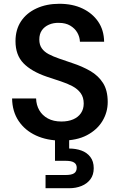

<svg xmlns="http://www.w3.org/2000/svg" viewBox="-20 -732 635 1016"><path d="M305 12Q229 12 170.5 -15Q112 -42 78.5 -92Q45 -142 44 -211H171Q172 -176 188 -148.5Q204 -121 233.5 -105Q263 -89 305 -89Q341 -89 367.5 -100.5Q394 -112 408.5 -133.5Q423 -155 423 -184Q423 -217 407 -239Q391 -261 364 -275.5Q337 -290 302 -301.5Q267 -313 228 -326Q146 -354 104 -397.5Q62 -441 62 -514Q62 -575 91 -619Q120 -663 173 -687.5Q226 -712 294 -712Q364 -712 416.5 -687Q469 -662 499.5 -617.5Q530 -573 531 -511H403Q402 -537 389 -559.5Q376 -582 351.5 -596.5Q327 -611 292 -611Q263 -612 239 -601.5Q215 -591 201.5 -571.5Q188 -552 188 -523Q188 -495 201 -476.5Q214 -458 237.5 -445.5Q261 -433 293 -422Q325 -411 363 -398Q415 -381 457.5 -356.5Q500 -332 525 -293Q550 -254 550 -192Q550 -138 522 -91.5Q494 -45 440 -16.5Q386 12 305 12ZM221 264V194H329Q358 194 372 185Q386 176 386 155Q386 137 372 128Q358 119 329 119H271V-5H346V54Q381 54 410.5 64.5Q440 75 458 98.5Q476 122 476 158Q476 193 458.5 216.5Q441 240 411.5 252Q382 264 347 264Z"/></svg>

Font: DM Sans 20pt SemiBold
Style: Regular
Weight: 600
Version: Version 4.004;gftools[0.9.30]